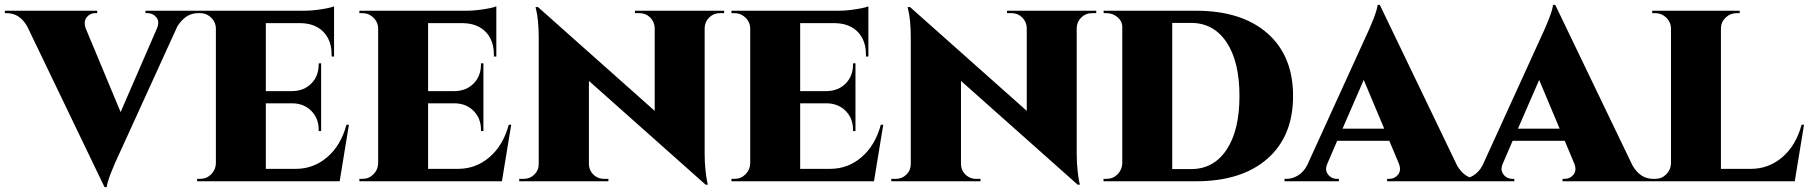

<svg xmlns="http://www.w3.org/2000/svg" viewBox="-59 -744 7424 788"><path d="M538 -700H761V-690H752Q744 -690 735 -688Q726 -686 717 -682Q708 -678 700 -671.5Q692 -665 684 -656Q676 -647 669 -636L436 -125Q383 -13 379 24H370L53 -635Q22 -690 -31 -690H-39V-700H340V-690H331Q310 -690 296.5 -672.5Q283 -655 293 -627L436 -284L585 -627Q597 -655 583 -672.5Q569 -690 547 -690H538Z M1363 -232H1373L1335 0H750V-10H763Q789 -10 807.5 -28.5Q826 -47 827 -73V-627Q827 -638 823.5 -647.5Q820 -657 814 -664.5Q808 -672 800 -678Q792 -684 782.5 -687Q773 -690 763 -690H750V-700H1193Q1213 -700 1238 -703Q1263 -706 1283 -710Q1303 -714 1312 -718V-512H1302V-520Q1302 -559 1287 -587.5Q1272 -616 1244 -632Q1216 -648 1177 -649H1032V-370H1141Q1189 -371 1219 -401.5Q1249 -432 1249 -480V-484H1259V-206H1249V-211Q1249 -258 1219 -288.5Q1189 -319 1142 -320H1032V-51H1155Q1228 -51 1284 -99Q1340 -147 1363 -232Z M2029 -232H2039L2001 0H1416V-10H1429Q1455 -10 1473.5 -28.5Q1492 -47 1493 -73V-627Q1493 -638 1489.5 -647.5Q1486 -657 1480 -664.5Q1474 -672 1466 -678Q1458 -684 1448.5 -687Q1439 -690 1429 -690H1416V-700H1859Q1879 -700 1904 -703Q1929 -706 1949 -710Q1969 -714 1978 -718V-512H1968V-520Q1968 -559 1953 -587.5Q1938 -616 1910 -632Q1882 -648 1843 -649H1698V-370H1807Q1855 -371 1885 -401.5Q1915 -432 1915 -480V-484H1925V-206H1915V-211Q1915 -258 1885 -288.5Q1855 -319 1808 -320H1698V-51H1821Q1894 -51 1950 -99Q2006 -147 2029 -232Z M2547 -700H2913V-690H2895Q2870 -690 2852 -672.5Q2834 -655 2833 -630V-114Q2833 -77 2836.5 -45Q2840 -13 2843 0L2846 14H2837L2358 -412V-71Q2358 -54 2366.5 -40Q2375 -26 2389 -18Q2403 -10 2419 -10H2438V0H2072V-10H2091Q2116 -10 2134 -27.5Q2152 -45 2152 -71V-590Q2152 -625 2149 -656Q2146 -687 2142 -701L2139 -715H2149L2628 -289V-629Q2627 -655 2609 -672.5Q2591 -690 2566 -690H2547Z M3556 -232H3566L3528 0H2943V-10H2956Q2982 -10 3000.5 -28.5Q3019 -47 3020 -73V-627Q3020 -638 3016.5 -647.5Q3013 -657 3007 -664.5Q3001 -672 2993 -678Q2985 -684 2975.5 -687Q2966 -690 2956 -690H2943V-700H3386Q3406 -700 3431 -703Q3456 -706 3476 -710Q3496 -714 3505 -718V-512H3495V-520Q3495 -559 3480 -587.5Q3465 -616 3437 -632Q3409 -648 3370 -649H3225V-370H3334Q3382 -371 3412 -401.5Q3442 -432 3442 -480V-484H3452V-206H3442V-211Q3442 -258 3412 -288.5Q3382 -319 3335 -320H3225V-51H3348Q3421 -51 3477 -99Q3533 -147 3556 -232Z M4074 -700H4440V-690H4422Q4397 -690 4379 -672.5Q4361 -655 4360 -630V-114Q4360 -77 4363.5 -45Q4367 -13 4370 0L4373 14H4364L3885 -412V-71Q3885 -54 3893.5 -40Q3902 -26 3916 -18Q3930 -10 3946 -10H3965V0H3599V-10H3618Q3643 -10 3661 -27.5Q3679 -45 3679 -71V-590Q3679 -625 3676 -656Q3673 -687 3669 -701L3666 -715H3676L4155 -289V-629Q4154 -655 4136 -672.5Q4118 -690 4093 -690H4074Z M4470 -700H4849Q5037 -700 5142.5 -607.5Q5248 -515 5248 -350Q5248 -185 5142.5 -92.5Q5037 0 4849 0H4470V-10H4483Q4509 -10 4527.5 -28.5Q4546 -47 4547 -73V-633Q4547 -657 4527.5 -673.5Q4508 -690 4483 -690H4471ZM4752 -650V-50H4829Q4922 -50 4975 -129.5Q5028 -209 5028 -350Q5028 -491 4975 -570.5Q4922 -650 4829 -650Z M5604 -724 5921 -65Q5953 -10 6005 -10H6013V0H5634V-10H5643Q5665 -10 5679 -27.5Q5693 -45 5682 -73L5643 -166H5429L5389 -73Q5380 -53 5385.5 -39Q5391 -25 5402.5 -17.5Q5414 -10 5427 -10H5436V0H5213V-10H5222Q5245 -10 5267.5 -23.5Q5290 -37 5305 -64L5538 -575Q5591 -687 5595 -724ZM5451 -216H5622L5538 -416Z M6324 -724 6641 -65Q6673 -10 6725 -10H6733V0H6354V-10H6363Q6385 -10 6399 -27.5Q6413 -45 6402 -73L6363 -166H6149L6109 -73Q6100 -53 6105.5 -39Q6111 -25 6122.5 -17.5Q6134 -10 6147 -10H6156V0H5933V-10H5942Q5965 -10 5987.5 -23.5Q6010 -37 6025 -64L6258 -575Q6311 -687 6315 -724ZM6171 -216H6342L6258 -416Z M7335 -232H7345L7307 0H6722V-10H6735Q6761 -10 6779.5 -28.5Q6798 -47 6799 -73V-627Q6799 -644 6790 -658.5Q6781 -673 6766.5 -681.5Q6752 -690 6735 -690H6722V-700H7081V-690H7068Q7042 -690 7023 -671.5Q7004 -653 7004 -627V-51H7127Q7200 -51 7256 -99Q7312 -147 7335 -232Z"/></svg>

Font: Cinzel Decorative Black
Style: Regular
Weight: 900
Designer: Natanael Gama
Version: Version 1.001;PS 001.001;hotconv 1.0.56;makeotf.lib2.0.21325